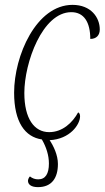

<svg xmlns="http://www.w3.org/2000/svg" viewBox="-20 -566 430 789"><path d="M136 203C193 203 218 165 218 108C218 71 200 34 184 10C267 6 309 -54 309 -88C309 -96 306 -103 301 -104C278 -62 237 -23 182 -23C121 -23 80 -78 80 -184C80 -308 154 -516 273 -516C325 -516 351 -475 351 -406C376 -406 390 -421 390 -445C390 -494 354 -546 278 -546C129 -546 38 -337 38 -185C38 -64 83 -3 152 7C170 38 181 72 181 106C181 148 167 171 137 171C124 171 113 167 103 159C98 164 95 172 95 177C95 192 108 203 136 203Z"/></svg>

Font: Noto Serif Condensed ExtraLight
Style: Italic
Weight: 200
Width: 3
Italic angle: -12°
Designer: Monotype Design Team
Foundry: Monotype Imaging Inc.
Version: Version 2.013